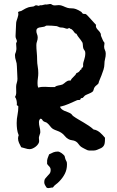

<svg xmlns="http://www.w3.org/2000/svg" viewBox="-20 -737 594 977"><path d="M511.2 -409.2Q511.2 -397.5 506.6 -382.3Q502 -367.2 496.3 -353.3Q490.7 -339.4 486.1 -328.4Q481.4 -317.4 481.9 -314Q478 -308.1 472.2 -304Q466.3 -299.8 461.9 -293.9Q458 -288.6 456.5 -280.8Q455.1 -272.9 449.2 -269Q446.3 -266.6 441.4 -264.4Q436.5 -262.2 431.2 -259.8Q425.8 -257.3 420.9 -255.4Q416 -253.4 414.1 -252Q410.2 -249.5 407.5 -245.8Q404.8 -242.2 400.9 -238.8Q398.4 -237.8 396 -238Q393.6 -238.3 391.1 -235.8L388.2 -230Q384.8 -227.5 380.4 -228Q376 -228.5 372.1 -227.1Q351.1 -217.3 329.8 -208.3Q308.6 -199.2 285.2 -193.8Q288.6 -185.5 294.9 -180.7Q301.3 -175.8 308.8 -172.6Q316.4 -169.4 324.5 -166.5Q332.5 -163.6 339.8 -159.2Q343.8 -156.7 346.4 -152.8Q349.1 -148.9 353 -146Q365.2 -137.2 378.7 -129.4Q392.1 -121.6 405.3 -113.8Q418.5 -106 431.4 -97.4Q444.3 -88.9 456.1 -78.1Q466.3 -76.7 474.1 -72.5Q481.9 -68.4 488.8 -62.7Q495.6 -57.1 501.7 -50.3Q507.8 -43.5 514.2 -36.1V-30.8Q514.2 -17.1 512.7 -8.3Q511.2 0.5 506.8 6.3Q502.4 12.2 494.9 16.4Q487.3 20.5 475.1 24.9Q471.2 26.4 467.3 27.6Q463.4 28.8 459 28.8Q452.1 28.8 442.6 29.1Q433.1 29.3 426.8 27.8Q425.3 27.3 420.2 24.9Q415 22.5 408.9 19.3Q402.8 16.1 397.7 13.2Q392.6 10.3 391.1 8.8Q384.3 2.9 378.9 -4.9Q373.5 -12.7 366.2 -17.1Q356.9 -22.5 346.4 -23.4Q335.9 -24.4 327.1 -29.8Q316.4 -36.1 309.1 -45.7Q301.8 -55.2 291 -62Q281.7 -67.9 270.3 -71.8Q258.8 -75.7 249 -81.1Q240.7 -86.9 234.6 -95.5Q228.5 -104 220.2 -110.8Q216.3 -114.3 210.9 -115.7Q205.6 -117.2 201.2 -120.1Q197.3 -123 194.8 -127.9Q192.4 -132.8 187 -132.8H185.1Q178.2 -126 178.2 -115.2Q178.2 -102.5 181.6 -90.1Q185.1 -77.6 185.1 -64.9Q185.1 -59.6 182.6 -54Q180.2 -48.3 179.2 -43Q177.2 -37.1 178.2 -31Q179.2 -24.9 179.2 -19Q179.2 -11.7 174.3 -4.4Q169.4 2.9 162.1 8.8Q154.8 14.6 146.5 18.3Q138.2 22 130.9 22Q120.6 22 109.9 18.3Q99.1 14.6 87.9 12.2Q82 1.5 76.9 -9.8Q71.8 -21 71.8 -33.2Q71.8 -37.6 72.8 -41.3Q73.7 -44.9 75.2 -48.8Q68.8 -64 66.9 -79.6Q64.9 -95.2 64.9 -110.8Q64.9 -132.3 69.1 -152.6Q73.2 -172.9 73.2 -193.8Q73.2 -194.8 73 -196Q72.8 -197.3 71.8 -198.2L65.9 -201.2Q64.9 -203.6 65.4 -205.6Q65.9 -207.5 65.9 -210Q65.9 -213.4 65.4 -218.3Q64.9 -223.1 63.7 -228Q62.5 -232.9 60.5 -237.1Q58.6 -241.2 56.2 -243.2Q63 -254.4 62.5 -267.8Q62 -281.2 62 -294.9Q62 -305.7 65.4 -315.4Q68.8 -325.2 68.8 -335.9Q68.8 -351.6 67.4 -367.9Q65.9 -384.3 65.9 -399.9Q65.9 -415 61 -428.5Q56.2 -441.9 56.2 -456.1Q56.2 -461.9 58.6 -467Q61 -472.2 62 -478Q64.5 -487.3 63.2 -496.6Q62 -505.9 62 -515.1Q62 -519.5 64 -521.2Q65.9 -522.9 65.9 -526.9Q65.9 -532.2 62.5 -538.6Q59.1 -544.9 59.1 -553.2Q59.1 -568.8 60.5 -584.7Q62 -600.6 62 -617.2Q62 -624.5 64.5 -631.8Q66.9 -639.2 69.3 -646.2Q71.8 -653.3 73 -660.4Q74.2 -667.5 71.8 -674.8Q75.2 -678.7 79.6 -679.2Q84 -679.7 87.9 -681.2Q95.7 -685.1 102.5 -689.5Q109.4 -693.8 117.2 -696.8Q125.5 -700.7 133.3 -701.7Q141.1 -702.6 149.9 -704.1Q153.8 -705.1 156.7 -707.5Q159.7 -710 164.1 -710Q168 -710 171.6 -708.5Q175.3 -707 179.2 -707Q181.6 -710.9 183.3 -710.4Q185.1 -710 189 -710Q191.9 -710 195.8 -710.9Q199.7 -711.9 203.6 -712.9Q207.5 -713.9 210.9 -714.4Q214.4 -714.8 216.8 -713.9Q221.7 -713.9 226.1 -715.3Q230.5 -716.8 234.9 -716.8Q240.2 -716.8 243.9 -713.9Q247.6 -710.9 252.9 -710Q259.3 -709 265.6 -710Q272 -710.9 277.8 -710.9Q285.2 -710.9 290.8 -709.5Q296.4 -708 301.5 -705.8Q306.6 -703.6 312 -701.2Q317.4 -698.7 324.2 -696.8Q334 -694.3 344.7 -694.6Q355.5 -694.8 366.2 -690.9Q372.1 -688.5 378.9 -685.3Q385.7 -682.1 391.1 -678.2Q395 -676.3 396.5 -673.3Q397.9 -670.4 400.9 -668Q405.8 -665.5 410.2 -666Q414.6 -666.5 417 -665Q420.4 -663.1 427.2 -655.8Q434.1 -648.4 442.1 -639.6Q450.2 -630.9 457.5 -622.6Q464.8 -614.3 469.2 -609.9L467.8 -606Q467.8 -600.1 470.5 -595.2Q473.1 -590.3 477.1 -586.2Q481 -582 484.9 -577.6Q488.8 -573.2 491.2 -567.9Q493.7 -564.9 493.2 -560.8Q492.7 -556.6 495.1 -551.8Q499 -543.5 502 -535.4Q504.9 -527.3 511.2 -520Q512.2 -515.6 511 -510.5Q509.8 -505.4 509.8 -500Q509.8 -490.2 513.9 -482.4Q518.1 -474.6 518.1 -463.9Q518.1 -449.7 514.6 -437Q511.2 -424.3 511.2 -409.2ZM369.1 -564.9 361.8 -567.9Q357.4 -574.2 351.1 -582Q344.7 -589.8 336.9 -590.8Q335 -594.2 332 -594.2Q329.6 -594.2 327.4 -592.5Q325.2 -590.8 321.8 -590.8Q316.4 -590.8 309.1 -594Q301.8 -597.2 288.1 -597.2Q284.2 -597.2 278.8 -600.1Q273.4 -603 269 -604Q257.8 -605.5 244.1 -606.2Q230.5 -606.9 219.2 -606.9Q214.4 -606.9 211.4 -604.5Q208.5 -602.1 204.1 -601.1Q199.2 -599.6 192.4 -599.1Q185.5 -598.6 179.4 -596.9Q173.3 -595.2 169.2 -591.6Q165 -587.9 165 -580.1Q165 -570.8 168.5 -563Q171.9 -555.2 171.9 -545.9Q171.9 -536.1 168.5 -526.9Q165 -517.6 165 -507.8Q165 -489.3 167 -470.5Q168.9 -451.7 168.9 -432.1Q168.9 -415 171.9 -398.7Q174.8 -382.3 174.8 -365.2Q174.8 -352.5 172.9 -339.6Q170.9 -326.7 170.9 -314Q170.9 -308.1 171.6 -302.2Q172.4 -296.4 174.8 -291Q182.6 -293.9 191.7 -294.7Q200.7 -295.4 210 -295.2Q219.2 -294.9 228.5 -294.2Q237.8 -293.5 246.1 -293.9H258.8Q263.2 -297.9 267.8 -299.6Q272.5 -301.3 277.6 -302.2Q282.7 -303.2 287.8 -304.2Q293 -305.2 297.9 -307.1Q302.2 -309.1 306.6 -313Q311 -316.9 315.2 -320.1Q319.3 -323.2 324 -325.4Q328.6 -327.6 334 -327.1H339.8Q341.8 -333 345.7 -337.4Q349.6 -341.8 354 -345.9Q358.4 -350.1 362.5 -354.7Q366.7 -359.4 369.1 -365.2Q375 -366.7 380.4 -370.8Q385.7 -375 388.2 -380.9L395 -384.8V-391.1L400.9 -394Q403.3 -398.4 403.1 -402.3Q402.8 -406.2 402.8 -411.1Q402.8 -414.6 404.5 -420.2Q406.2 -425.8 408.4 -432.9Q410.6 -439.9 412.4 -448.5Q414.1 -457 414.1 -466.8Q414.1 -471.7 413.1 -474.6Q412.1 -477.5 410.6 -479.7Q409.2 -481.9 407.2 -484.4Q405.3 -486.8 403.8 -491.2Q402.8 -494.6 402.3 -499.3Q401.9 -503.9 401.6 -508.3Q401.4 -512.7 400.6 -516.6Q399.9 -520.5 397.9 -522.9Q391.1 -534.2 382.8 -543.9Q374.5 -553.7 369.1 -564.9ZM320.8 100.1Q320.8 126 309.8 147.5Q298.8 168.9 280.8 187Q273.4 194.8 264.2 201.4Q254.9 208 249 217.3H246.1Q240.7 217.3 236.1 218.8Q231.4 220.2 226.1 220.2Q221.2 220.2 216.8 217.3Q212.9 211.4 209 204.6Q205.1 197.8 205.1 189.5Q205.1 178.7 210.2 171.6Q215.3 164.6 221.4 158.7Q227.5 152.8 232.7 146.2Q237.8 139.6 237.8 129.4Q237.8 122.1 236.1 118.2Q234.4 114.3 231.7 111.1Q229 107.9 225.8 105Q222.7 102.1 219.7 97.2V89.4Q218.8 77.1 222.4 67.9Q226.1 58.6 230 48.3Q242.2 42 251.7 38.1Q261.2 34.2 274.9 34.2Q278.3 34.2 283.2 36.4Q288.1 38.6 292.7 41.7Q297.4 44.9 301.3 48.6Q305.2 52.2 307.6 55.2Q309.6 58.1 310.5 64.2Q311.5 70.3 313 73.2Q314.9 78.1 316.4 80.6Q317.9 83 318.8 85.2Q319.8 87.4 320.3 90.6Q320.8 93.8 320.8 100.1Z"/></svg>

Font: Margarine
Style: Regular
Weight: 400
Designer: Astigmatic (AOETI)
Foundry: Astigmatic (AOETI)
Version: Version 1.000